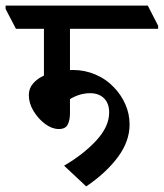

<svg xmlns="http://www.w3.org/2000/svg" viewBox="-68 -644 585 686"><path d="M240 22 161 -52Q231 -93 276.5 -142.5Q322 -192 322 -242Q322 -275 303.5 -293Q285 -311 254 -311Q217 -311 182 -290V-239Q182 -215 174 -199Q166 -183 142 -183Q118 -183 93.5 -201Q69 -219 52 -247Q35 -275 35 -304Q35 -328 50 -345.5Q65 -363 89 -374V-541H-11L-48 -612V-624H460L497 -552V-541H182V-394Q187 -394 193 -394Q235 -394 273.5 -377.5Q312 -361 340 -331Q365 -305 380 -271Q395 -237 395 -199Q395 -139 353 -82.5Q311 -26 240 22Z"/></svg>

Font: Noto Serif Devanagari ExtraCondensed SemiBold
Style: Regular
Weight: 600
Width: 2
Designer: Universal Thirst, Indian Type Foundry and the Monotype Design Team
Foundry: Monotype Imaging Inc.
Version: Version 2.004; ttfautohint (v1.8.4.7-5d5b)